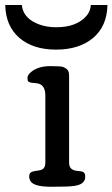

<svg xmlns="http://www.w3.org/2000/svg" viewBox="-78 -729 439 750"><path d="M341.8 -709.5Q339.8 -626 285.4 -580.6Q231 -535.2 140.9 -535.2Q50.8 -535.2 -2.4 -581.1Q-55.7 -627 -57.6 -709.5H7.3Q11.2 -668.5 49.8 -645.5Q88.4 -622.6 142.1 -622.6Q221.2 -622.6 259.8 -667Q274.9 -684.1 276.9 -709.5ZM164.1 0 122.1 0.5Q58.1 0.5 43 -19Q36.1 -27.8 36.1 -39.8Q36.1 -51.8 43.2 -55.9Q50.3 -60.1 64 -61.8Q77.6 -63.5 83 -65.4Q99.1 -71.3 99.1 -93.3V-356Q99.1 -400.4 64.5 -403.8Q61 -404.3 55.7 -404.8Q50.3 -405.3 47.9 -405.5Q45.4 -405.8 41.7 -406.5Q38.1 -407.2 36.4 -408.2Q34.7 -409.2 32.7 -410.6Q29.3 -413.1 29.3 -424.6Q29.3 -436 43.9 -448.2Q71.8 -470.7 118.2 -470.7Q161.1 -470.7 168.7 -467.3Q176.3 -463.9 181.6 -460Q191.9 -453.1 191.9 -434.1V-93.3Q191.9 -64 223.6 -61.5Q241.7 -60.5 248.3 -56.2Q254.9 -51.8 254.9 -38.1Q254.9 -13.7 225.1 -5.4Q204.6 0 164.1 0Z"/></svg>

Font: Corben
Style: Regular
Weight: 400
Designer: vernon adams
Foundry: vernon adams
Version: Version 1.101